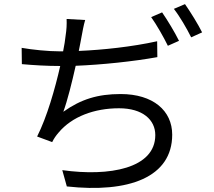

<svg xmlns="http://www.w3.org/2000/svg" viewBox="-20 -866 1040 931"><path d="M742 -666C620 -639 479 -624 362 -619C367 -645 372 -668 375 -686C380 -712 385 -743 393 -769L303 -774C304 -747 303 -724 298 -692C296 -672 292 -647 286 -617H272C213 -617 136 -625 85 -634L86 -555C142 -550 205 -546 272 -546C247 -436 208 -299 160 -204L233 -177C242 -195 251 -208 264 -223C329 -301 438 -341 557 -341C672 -341 733 -285 733 -211C733 -49 510 -9 282 -41L304 38C604 71 815 -6 815 -213C815 -329 723 -410 565 -410C454 -410 373 -385 287 -324C307 -378 329 -467 347 -547C473 -552 627 -568 743 -589ZM713 -783C740 -745 774 -685 794 -644L848 -668C828 -709 791 -770 766 -806ZM823 -823C852 -786 885 -729 907 -685L960 -709C942 -746 903 -809 877 -846Z"/></svg>

Font: Source Han Sans KR Regular
Style: Regular
Weight: 400
Designer: Ryoko NISHIZUKA (kana & ideographs); Paul D. Hunt (Latin, Greek & Cyrillic); Wenlong ZHANG (bopomofo); Sandoll Communica
Foundry: Adobe Systems Incorporated
Version: Version 1.004;PS 1.004;hotconv 1.0.82;makeotf.lib2.5.63406